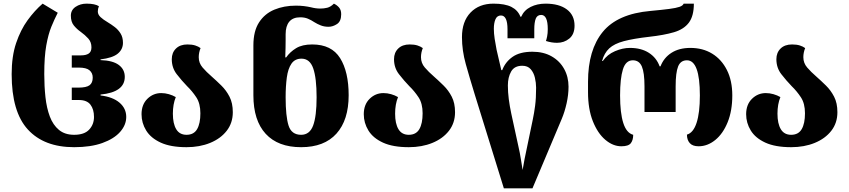

<svg xmlns="http://www.w3.org/2000/svg" viewBox="-20 -794 4661 1054"><path d="M387 14Q222 14 133 -83Q44 -180 44 -387Q44 -485 68.5 -557.5Q93 -630 131.5 -683Q170 -736 214 -774L297 -724Q279 -689 262 -647.5Q245 -606 234 -544.5Q223 -483 223 -387Q223 -321 229.5 -261Q236 -201 253.5 -154.5Q271 -108 303.5 -81Q336 -54 387 -54Q443 -54 469.5 -82.5Q496 -111 496 -152Q496 -194 476.5 -219.5Q457 -245 413 -245H374V-313H410Q454 -313 471.5 -326Q489 -339 489 -368Q489 -393 471.5 -408Q454 -423 412 -423H374V-490H424Q452 -490 467 -500Q482 -510 482 -534Q482 -563 464.5 -582.5Q447 -602 422 -620Q402 -634 385.5 -654Q369 -674 369 -708Q369 -739 395 -756.5Q421 -774 455 -774Q501 -774 523 -760Q517 -746 517 -731Q517 -714 532 -700Q547 -686 571 -672Q591 -660 610 -645.5Q629 -631 642 -610Q655 -589 655 -559Q655 -523 626.5 -499.5Q598 -476 532 -468V-464Q599 -462 632 -437.5Q665 -413 665 -372Q665 -288 532 -275V-270Q599 -262 636 -230.5Q673 -199 673 -152Q673 -108 639.5 -70Q606 -32 542 -9Q478 14 387 14Z M1004 14Q917 14 862.5 -11Q808 -36 782.5 -77.5Q757 -119 757 -167Q757 -220 789 -251.5Q821 -283 865 -283Q886 -283 907 -277Q928 -271 945 -261Q929 -222 929 -170Q929 -115 947.5 -84.5Q966 -54 1004 -54Q1044 -54 1062 -85Q1080 -116 1080 -172Q1080 -226 1057.5 -260Q1035 -294 1007 -321Q977 -352 950 -387Q923 -422 923 -469Q923 -505 946 -527.5Q969 -550 1009 -550Q1034 -550 1051.5 -544.5Q1069 -539 1081 -530Q1071 -505 1071 -480Q1071 -448 1092 -423.5Q1113 -399 1142 -374Q1168 -351 1195 -324.5Q1222 -298 1240 -263Q1258 -228 1258 -178Q1258 -119 1224.5 -76Q1191 -33 1133.5 -9.5Q1076 14 1004 14Z M1633 14Q1506 14 1438.5 -59.5Q1371 -133 1371 -271V-545Q1371 -623 1402 -671Q1433 -719 1486 -741Q1539 -763 1604 -763Q1629 -763 1649 -760.5Q1669 -758 1687 -754Q1713 -747 1739 -747Q1758 -747 1776.5 -751.5Q1795 -756 1813 -774Q1830 -766 1841.5 -752.5Q1853 -739 1853 -716Q1853 -677 1830 -662Q1807 -647 1784 -647Q1760 -647 1741 -654.5Q1722 -662 1706 -672Q1688 -684 1670 -691.5Q1652 -699 1628 -699Q1588 -699 1568 -675Q1548 -651 1548 -606V-575Q1548 -559 1547.5 -530.5Q1547 -502 1546 -479H1551Q1572 -509 1605.5 -529.5Q1639 -550 1694 -550Q1800 -550 1847 -475Q1894 -400 1894 -271Q1894 -135 1827 -60.5Q1760 14 1633 14ZM1633 -54Q1680 -54 1699 -105Q1718 -156 1718 -260Q1718 -365 1699.5 -418.5Q1681 -472 1635 -472Q1599 -472 1580 -444.5Q1561 -417 1554.5 -368.5Q1548 -320 1548 -260Q1548 -156 1564 -105Q1580 -54 1633 -54Z M2224 14Q2137 14 2082.5 -11Q2028 -36 2002.5 -77.5Q1977 -119 1977 -167Q1977 -220 2009 -251.5Q2041 -283 2085 -283Q2106 -283 2127 -277Q2148 -271 2165 -261Q2149 -222 2149 -170Q2149 -115 2167.5 -84.5Q2186 -54 2224 -54Q2264 -54 2282 -85Q2300 -116 2300 -172Q2300 -226 2277.5 -260Q2255 -294 2227 -321Q2197 -352 2170 -387Q2143 -422 2143 -469Q2143 -505 2166 -527.5Q2189 -550 2229 -550Q2254 -550 2271.5 -544.5Q2289 -539 2301 -530Q2291 -505 2291 -480Q2291 -448 2312 -423.5Q2333 -399 2362 -374Q2388 -351 2415 -324.5Q2442 -298 2460 -263Q2478 -228 2478 -178Q2478 -119 2444.5 -76Q2411 -33 2353.5 -9.5Q2296 14 2224 14Z M2746 240 2586 -276Q2558 -367 2537 -442Q2516 -517 2516 -590Q2516 -676 2563 -725Q2610 -774 2689 -774Q2752 -774 2787.5 -756Q2823 -738 2837 -702H2841Q2857 -738 2893 -756Q2929 -774 2975 -774Q3049 -774 3091.5 -742.5Q3134 -711 3134 -653Q3134 -606 3105.5 -582.5Q3077 -559 3038 -559Q3008 -559 2977 -569Q2980 -577 2983.5 -594Q2987 -611 2987 -634Q2987 -712 2951 -712Q2929 -712 2921 -691.5Q2913 -671 2913 -633V-584H2766V-633Q2766 -709 2730 -709Q2709 -709 2700 -688.5Q2691 -668 2691 -636Q2691 -611 2695.5 -581Q2700 -551 2706 -521L2732 -409H2737Q2754 -454 2794 -482Q2834 -510 2903 -510Q2964 -510 3008.5 -484.5Q3053 -459 3077 -415.5Q3101 -372 3101 -318Q3101 -274 3090.5 -227Q3080 -180 3064 -142L2903 240ZM2849 139Q2853 115 2859.5 80Q2866 45 2873 15L2905 -139Q2912 -172 2917.5 -213Q2923 -254 2923 -313Q2923 -339 2916.5 -367Q2910 -395 2893.5 -414Q2877 -433 2847 -433Q2804 -433 2786 -401.5Q2768 -370 2768 -325Q2768 -288 2773 -249.5Q2778 -211 2787 -169L2827 15Q2834 45 2839.5 80Q2845 115 2849 139Z M3391 9Q3345 9 3303 -26.5Q3261 -62 3234.5 -128.5Q3208 -195 3208 -288V-345Q3208 -520 3289 -619Q3370 -718 3551 -734Q3616 -740 3654 -745Q3692 -750 3710.5 -756.5Q3729 -763 3733 -774H3789Q3789 -706 3761.5 -669.5Q3734 -633 3679.5 -617Q3625 -601 3544 -592Q3457 -582 3404.5 -568Q3352 -554 3324.5 -528.5Q3297 -503 3285 -459H3289Q3314 -495 3356 -513Q3398 -531 3438 -531Q3500 -531 3542 -504Q3584 -477 3601 -430H3606Q3624 -477 3666 -504Q3708 -531 3770 -531Q3838 -531 3889.5 -499.5Q3941 -468 3970.5 -409.5Q4000 -351 4000 -270Q4000 -186 3974.5 -123Q3949 -60 3906.5 -25.5Q3864 9 3815 9Q3782 9 3766.5 -8.5Q3751 -26 3751 -55Q3786 -65 3804 -120Q3822 -175 3822 -270Q3822 -463 3751 -463Q3716 -463 3702.5 -429Q3689 -395 3689 -320V-179H3518V-320Q3518 -395 3503.5 -429Q3489 -463 3454 -463Q3415 -463 3399.5 -413Q3384 -363 3384 -270Q3384 -174 3401.5 -119Q3419 -64 3456 -54Q3456 -25 3443 -8Q3430 9 3391 9Z M4323 14Q4236 14 4181.5 -11Q4127 -36 4101.5 -77.5Q4076 -119 4076 -167Q4076 -220 4108 -251.5Q4140 -283 4184 -283Q4205 -283 4226 -277Q4247 -271 4264 -261Q4248 -222 4248 -170Q4248 -115 4266.5 -84.5Q4285 -54 4323 -54Q4363 -54 4381 -85Q4399 -116 4399 -172Q4399 -226 4376.5 -260Q4354 -294 4326 -321Q4296 -352 4269 -387Q4242 -422 4242 -469Q4242 -505 4265 -527.5Q4288 -550 4328 -550Q4353 -550 4370.5 -544.5Q4388 -539 4400 -530Q4390 -505 4390 -480Q4390 -448 4411 -423.5Q4432 -399 4461 -374Q4487 -351 4514 -324.5Q4541 -298 4559 -263Q4577 -228 4577 -178Q4577 -119 4543.5 -76Q4510 -33 4452.5 -9.5Q4395 14 4323 14Z"/></svg>

Font: Noto Serif Georgian ExtraBold
Style: Regular
Weight: 800
Designer: Monotype Design Team, Akaki Razmadze
Foundry: Google LLC
Version: Version 2.003; ttfautohint (v1.8.4.7-5d5b)